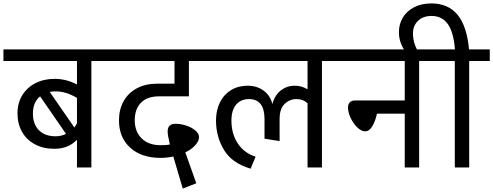

<svg xmlns="http://www.w3.org/2000/svg" viewBox="-40 -977 2877 1120"><path d="M613 -621H493V0H409V-162Q359 -109 277 -109Q213 -109 164 -135Q115 -161 88.5 -208Q62 -255 62 -316Q62 -376 90 -421.5Q118 -467 167 -492Q216 -517 279 -517Q347 -517 409 -484V-621H-20V-689H613ZM250 -441 394 -233Q407 -255 409 -258V-406Q345 -444 285 -444Q266 -444 250 -441ZM284 -182Q317 -182 345 -196L194 -415Q152 -381 152 -314Q152 -253 187 -217.5Q222 -182 284 -182Z M746 -275Q746 -210 786 -170Q826 -130 897 -130Q934 -130 951 -134Q938 -188 938 -210Q938 -255 984 -255Q1014 -255 1046 -244.5Q1078 -234 1099.5 -216Q1121 -198 1121 -177Q1121 -155 1099.5 -130.5Q1078 -106 1041 -88L1105 92L1026 123L971 -64Q934 -56 897 -56Q785 -56 719.5 -115.5Q654 -175 654 -275Q654 -338 681 -386.5Q708 -435 758.5 -462Q809 -489 878 -489H978V-621H573V-689H1194V-621H1062V-415H888Q819 -415 782.5 -378Q746 -341 746 -275Z M1958 -621H1838V0H1754V-375Q1739 -388 1724 -393.5Q1709 -399 1689 -399Q1650 -399 1620.5 -371Q1591 -343 1591 -282V-154L1503 -168V-282Q1503 -399 1412 -399Q1364 -399 1337 -366Q1310 -333 1310 -274Q1310 -195 1348 -139Q1386 -83 1451 -63L1422 7Q1313 -25 1266.5 -102.5Q1220 -180 1220 -274Q1220 -334 1243 -380Q1266 -426 1308 -451.5Q1350 -477 1404 -477Q1458 -477 1497 -449Q1536 -421 1549 -370Q1562 -421 1597.5 -449Q1633 -477 1680 -477Q1720 -477 1754 -456V-621H1154V-689H1958Z M2525 -621H2405V0H2321V-314H2159Q2149 -269 2131.5 -240Q2114 -211 2090 -211Q2068 -211 2044.5 -233.5Q2021 -256 2005.5 -289Q1990 -322 1990 -350Q1990 -370 2001 -380.5Q2012 -391 2031 -391H2321V-621H1918V-689H2525Z M2817 -621H2697V0H2613V-621H2496V-689H2614Q2605 -794 2570.5 -839Q2536 -884 2478 -884Q2428 -884 2398.5 -855.5Q2369 -827 2369 -783Q2369 -726 2398 -679L2339 -661Q2316 -683 2301.5 -717Q2287 -751 2287 -789Q2287 -836 2309.5 -874Q2332 -912 2375 -934.5Q2418 -957 2477 -957Q2573 -957 2628 -892Q2683 -827 2696 -689H2817Z"/></svg>

Font: FiraGO
Style: Regular
Weight: 400
Designer: bBox Type
Foundry: bBox Type GmbH
Version: Version 1.001;April 20, 2020;FontCreator 12.0.0.2555 64-bit